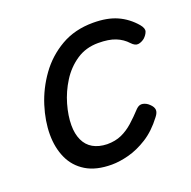

<svg xmlns="http://www.w3.org/2000/svg" viewBox="-102 -620 736 739"><g transform="rotate(-20 266.5 -250.0)"><path d="M235 19Q171 19 130 -6Q89 -31 69.5 -74Q50 -117 50 -171Q50 -226 69 -286.5Q88 -347 126 -400Q164 -453 221 -486Q278 -519 353 -519Q411 -519 451 -501Q491 -483 521 -448Q536 -430 531.5 -417.5Q527 -405 515 -394Q502 -384 489 -382.5Q476 -381 462 -396Q443 -417 415.5 -428Q388 -439 345 -439Q294 -439 255.5 -413Q217 -387 191.5 -346.5Q166 -306 153 -260.5Q140 -215 140 -176Q140 -141 152 -115Q164 -89 187.5 -75.5Q211 -62 245 -61Q279 -61 304.5 -72.5Q330 -84 352.5 -104Q375 -124 399 -150Q412 -163 426.5 -160Q441 -157 452 -146Q465 -134 466 -122Q467 -110 455 -95Q421 -50 382 -25.5Q343 -1 305 9Q267 19 235 19Z"/></g></svg>

Font: Playwrite NL
Style: Regular
Weight: 400
Designer: Veronika Burian, José Scaglione
Foundry: TypeTogether
Version: Version 1.002